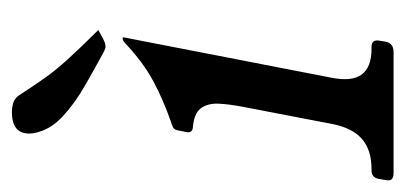

<svg xmlns="http://www.w3.org/2000/svg" viewBox="-230 -494 698 331"><g transform="rotate(-90 119.5 -329.0)"><path d="M203.5 -38Q216.5 -38 214.5 -25L212.5 -13Q209.5 0 194.5 0H-14Q-29 0 -26 -13L-24 -25Q-22 -38 -9 -38H-7Q26 -38 45 -54.5Q64 -71 70.8 -106L100.2 -259Q105 -284 105.8 -302.2Q106.5 -320.5 97.8 -332.2Q89 -344 65 -346Q54.2 -347 57 -358L60 -373Q61 -378 64.9 -380.1Q68.8 -382.2 75 -384Q112.5 -397 145 -414.5Q177.5 -432 210 -462.8Q214.8 -467 217.5 -467H218.5Q220.5 -467 220.2 -465.8L150.5 -107Q143.5 -72 156 -55Q168.5 -38 200.5 -38ZM232.8 -509 218.5 -501.2Q209.8 -496.8 206 -496.8Q203.5 -496 200.6 -497.2Q197.8 -498.5 195.2 -499.5Q167.5 -514.5 137.1 -531.9Q106.8 -549.2 83.6 -570.6Q60.5 -592 55.2 -619Q51.8 -637.5 60.6 -647.8Q69.5 -658 91.5 -658Q99.8 -658 107.2 -655.6Q114.8 -653.2 120 -646Q136.2 -621 149.4 -602.2Q162.5 -583.5 181.6 -562.4Q200.8 -541.2 232.8 -509Z"/></g></svg>

Font: Young Serif Light
Style: Italic
Weight: 300
Italic angle: -10.979°
Designer: Bastien Sozeau
Foundry: NBR — Bastien Sozeau
Version: Version 5.001